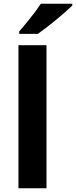

<svg xmlns="http://www.w3.org/2000/svg" viewBox="-20 -1000 404 1020"><path d="M364 -970V-980H197C168 -935 114 -870 82 -833V-820H181C232 -855 326 -933 364 -970ZM227 0V-760H78V0Z"/></svg>

Font: Noto Sans Malayalam
Style: Bold
Weight: 700
Designer: Jelle Bosma - Monotype Design Team
Foundry: Monotype Imaging Inc.
Version: Version 2.104